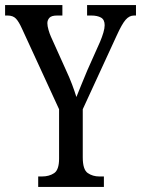

<svg xmlns="http://www.w3.org/2000/svg" viewBox="-23 -734 554 754"><path d="M127 0V-41H142Q170 -41 189.5 -54Q209 -67 209 -111V-305L64 -620Q51 -649 39.5 -661Q28 -673 7 -673H-3V-714H222V-673H201Q179 -673 171 -664Q163 -655 163 -643Q163 -632 167.5 -616.5Q172 -601 177 -590L236 -459Q250 -429 260 -402.5Q270 -376 277 -353Q285 -373 296 -400Q307 -427 320 -458L370 -570Q378 -589 383 -606Q388 -623 388 -635Q388 -657 373.5 -665Q359 -673 336 -673H319V-714H511V-673H503Q485 -673 470.5 -656.5Q456 -640 436 -596L302 -305V-116Q302 -68 321.5 -54.5Q341 -41 367 -41H385V0Z"/></svg>

Font: Noto Serif Myanmar ExtraCondensed
Style: Regular
Weight: 400
Width: 2
Designer: Ben Mitchell and the Monotype Design Team
Foundry: Monotype Imaging Inc.
Version: Version 2.106; ttfautohint (v1.8.4.7-5d5b)